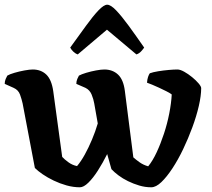

<svg xmlns="http://www.w3.org/2000/svg" viewBox="-27 -795 900 815"><path d="M312 0Q284 0 255.5 -8Q227 -16 201 -28.5Q175 -41 154.5 -55Q134 -69 121 -82L69 -356Q65 -374 58 -393.5Q51 -413 31 -422L-7 -439Q-7 -450 -3 -459.5Q1 -469 4 -474Q14 -480 34.5 -486Q55 -492 77 -496Q99 -500 112 -500Q147 -500 169.5 -478.5Q192 -457 199 -408L237 -129Q246 -119 263 -106.5Q280 -94 300 -90Q317 -110 333 -139Q349 -168 363.5 -202.5Q378 -237 388 -271L373 -356Q370 -374 362 -393.5Q354 -413 336 -422L297 -439Q297 -450 301 -459.5Q305 -469 308 -474Q319 -480 339 -486Q359 -492 380.5 -496Q402 -500 416 -500Q451 -500 474 -478.5Q497 -457 503 -409L539 -127Q549 -118 565 -106.5Q581 -95 602 -89Q621 -112 638 -148.5Q655 -185 669 -227.5Q683 -270 691.5 -313.5Q700 -357 702 -394Q693 -401 678.5 -408Q664 -415 648.5 -422.5Q633 -430 619 -435.5Q605 -441 597 -444Q598 -458 601.5 -468.5Q605 -479 609 -484Q623 -489 644.5 -492.5Q666 -496 688.5 -498Q711 -500 726 -500Q738 -500 755 -490.5Q772 -481 788.5 -467.5Q805 -454 816 -441Q827 -428 827 -421Q827 -389 817 -345.5Q807 -302 789.5 -254.5Q772 -207 750.5 -162Q729 -117 705 -80.5Q681 -44 658 -22Q635 0 615 0Q589 0 564 -7.5Q539 -15 516.5 -26Q494 -37 476 -50.5Q458 -64 446 -77L428 -141Q409 -103 388.5 -71Q368 -39 348 -19.5Q328 0 312 0ZM303 -564Q292 -568 283.5 -576.5Q275 -585 271 -593Q308 -644 338 -685.5Q368 -727 391 -751Q414 -775 428 -775Q443 -775 466 -751Q489 -727 519 -686Q549 -645 585 -593Q581 -587 572.5 -577.5Q564 -568 552 -564L427 -669Z"/></svg>

Font: Texturina 12pt
Style: Bold
Weight: 700
Designer: Guillermo Torres Carreño
Foundry: Omnibus-Type
Version: Version 1.002